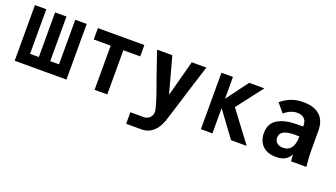

<svg xmlns="http://www.w3.org/2000/svg" viewBox="-64 -1073 3128 1786"><g transform="rotate(20 1500.0 -180.0)"><path d="M46.5 -551H159V-109.5H246V-551H358.5V-109.5H445.5V-551H559V0H46.5Z M837.5 -437.5H670V-550H1130V-437.5H963V0H837.5Z M1356.5 82Q1377.5 82 1396.2 71Q1415 60 1425.8 40Q1436.5 20 1435 -5Q1433.5 -26 1413 -93.5Q1392.5 -161 1372.5 -214Q1347.5 -280.5 1279 -482.5L1256 -550H1407L1504 -193L1599.5 -550H1744Q1729.5 -505 1695 -395.5L1658.5 -279.5Q1631.5 -194.5 1608 -116.5Q1568.5 12.5 1560 37Q1505 193 1380 196.5H1221.5V82Z M2006 -244.5V6H1892V-553H2006V-337.5L2166.5 -553H2317L2119 -295.5L2345 6H2190.5Z M2454.5 -161.5Q2454.5 -258 2527.2 -300.2Q2600 -342.5 2714.5 -342.5H2777V-362Q2777 -383 2767 -402Q2757 -421 2736 -432.8Q2715 -444.5 2684 -444.5Q2651.5 -444.5 2618.5 -430.8Q2585.5 -417 2557 -391L2485 -477Q2533.5 -518 2586.5 -537.5Q2639.5 -557 2704.5 -557Q2811 -557 2867.5 -505.2Q2924 -453.5 2924 -353V-159.5Q2924 -121.5 2926.5 -85Q2929 -48.5 2934 0H2783Q2778 -32.5 2777.5 -67Q2757.5 -28.5 2723 -9.2Q2688.5 10 2633.5 10Q2574 10 2533.8 -12.8Q2493.5 -35.5 2474 -74.2Q2454.5 -113 2454.5 -161.5ZM2776 -243.5Q2757.5 -245 2734 -245Q2659.5 -245 2622.5 -225.5Q2585.5 -206 2585.5 -165Q2585.5 -128 2609 -110.5Q2632.5 -93 2668 -93Q2721 -93 2748.5 -131.2Q2776 -169.5 2776 -243.5Z"/></g></svg>

Font: JuliaMono ExtraBold
Style: Regular
Weight: 800
Monospace: yes
Designer: cormullion
Foundry: corm
Version: Version 0.055; ttfautohint (v1.8.4)